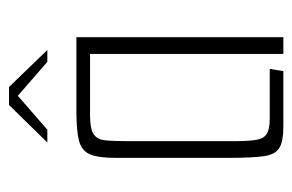

<svg xmlns="http://www.w3.org/2000/svg" viewBox="-134 -530 663 436"><g transform="rotate(-90 198.0 -311.5)"><path d="M130 0Q95 0 80 -9.5Q65 -19 61.5 -46.5Q58 -74 58 -126V-381Q58 -420 66 -439Q74 -458 96.5 -464Q119 -470 164 -470H332V0H294V-439H154Q124 -439 112 -431Q100 -423 98 -405.5Q96 -388 96 -356V-110Q96 -78 99 -61Q102 -44 113 -37.5Q124 -31 146 -31H260L255 0ZM93 -536 178 -623H219L303 -536H276L199 -603L122 -536Z"/></g></svg>

Font: Smooch Sans Thin Light
Style: Regular
Weight: 300
Version: Version 1.010